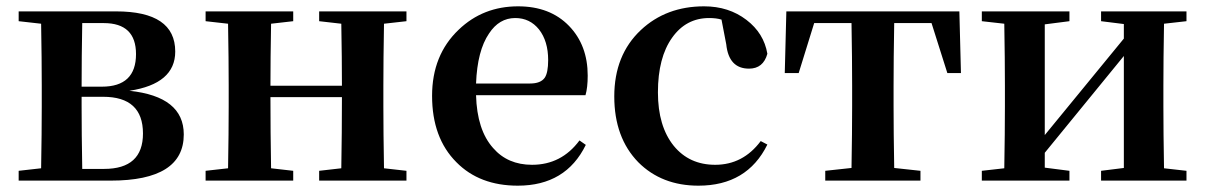

<svg xmlns="http://www.w3.org/2000/svg" viewBox="-20 -571 3811 607"><path d="M309 -37Q432 -37 432 -149Q432 -265 306 -265H238V-235Q238 -151 240 -37ZM240 -498Q238 -390 238 -297H302Q410 -297 410 -400Q410 -498 308 -498ZM347 -535Q534 -535 534 -408Q534 -306 389 -284Q561 -266 561 -146Q561 0 330 0H39V-31L110 -39Q112 -153 112 -235V-300Q112 -382 110 -496L39 -504V-535Z M1194 -496Q1192 -382 1192 -300V-235Q1192 -153 1194 -39L1265 -31V0H989V-31L1059 -39Q1061 -153 1061 -264H835Q835 -153 837 -39L907 -31V0H630V-31L701 -39Q703 -153 703 -235V-300Q703 -382 701 -496L630 -504V-535H907V-504L837 -496Q835 -384 835 -300H1061Q1061 -386 1059 -496L989 -504V-535H1265V-504Z M1656 -307Q1689 -307 1702 -325Q1713 -341 1713 -381Q1713 -441 1684 -478Q1655 -514 1609 -514Q1558 -514 1526 -465Q1489 -411 1485 -307ZM1485 -270Q1488 -160 1539 -103Q1585 -50 1662 -50Q1755 -50 1812 -127L1832 -113Q1769 16 1617 16Q1496 16 1423 -58Q1346 -135 1346 -268Q1346 -397 1430 -477Q1507 -551 1618 -551Q1719 -551 1779 -489Q1838 -428 1838 -332Q1838 -294 1831 -270Z M2261 -509Q2245 -514 2222 -514Q2149 -514 2105 -452Q2060 -389 2060 -279Q2060 -172 2110 -110Q2159 -50 2241 -50Q2329 -50 2385 -125L2406 -114Q2342 16 2188 16Q2072 16 1998 -58Q1922 -136 1922 -266Q1922 -397 2006 -476Q2086 -551 2206 -551Q2284 -551 2340 -508Q2395 -466 2406 -401Q2393 -354 2348 -354Q2284 -354 2276 -431Z M2807 -498Q2805 -384 2805 -300V-235Q2805 -154 2807 -40L2890 -31V0H2589V-31L2672 -40Q2674 -154 2674 -235V-300Q2674 -384 2672 -498H2554L2505 -340H2461L2466 -535H3013L3018 -340H2975L2925 -498Z M3660 -496Q3658 -382 3658 -300V-235Q3658 -153 3660 -39L3731 -31V0H3461V-31L3533 -40V-394L3283 -88V-41L3361 -31V0H3084V-31L3155 -39Q3157 -153 3157 -235V-300Q3157 -382 3155 -496L3084 -504V-535H3361V-504L3283 -494V-144L3533 -449V-495L3461 -504V-535H3731V-504Z"/></svg>

Font: Source Han Serif JP
Style: Bold
Weight: 700
Designer: Ryoko NISHIZUKA  (kana & ideographs); Frank Grießhammer (Latin, Greek & Cyrillic); Wenlong ZHANG  (bopomofo); Sandoll Co
Foundry: Adobe Systems Incorporated
Version: Version 1.000;PS 1;hotconv 16.6.53;makeotf.lib2.5.65590